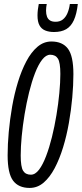

<svg xmlns="http://www.w3.org/2000/svg" viewBox="-20 -914 403 944"><path d="M125.7 10Q71.2 10 44.3 -25.8Q17.5 -61.7 17.5 -150.6Q17.5 -204.1 23.1 -265.7Q28.7 -327.3 39.7 -390.4Q50.8 -453.6 68.3 -510.7Q85.8 -567.8 109.7 -612.9Q133.5 -657.9 164.3 -684Q195.1 -710 232.7 -710Q287.3 -710 314.1 -674.4Q340.9 -638.7 340.9 -549.4Q340.9 -495.9 335.3 -434.3Q329.8 -372.7 318.7 -309.6Q307.6 -246.4 290.1 -189.3Q272.6 -132.2 248.8 -87.1Q224.9 -42.1 194.5 -16Q164 10 125.7 10ZM131.7 -55.1Q153.2 -55.1 171.8 -79.5Q190.4 -104 206.4 -146Q222.5 -188 235.4 -240.2Q248.3 -292.4 257.5 -348.1Q266.8 -403.8 271.7 -456.2Q276.7 -508.7 276.7 -550.6Q276.7 -606.5 264.8 -625.7Q252.9 -644.9 226.8 -644.9Q206.3 -644.9 187.2 -620.5Q168.1 -596 152 -554Q135.9 -512 123 -459.8Q110.1 -407.6 100.9 -351.9Q91.7 -296.2 86.7 -243.8Q81.8 -191.3 81.8 -149.4Q81.8 -93.5 93.7 -74.3Q105.6 -55.1 131.7 -55.1ZM245.4 -756.6Q220.5 -756.6 202 -764.3Q183.5 -771.9 174 -789.7Q164.4 -807.4 164.4 -838Q164.4 -851.6 166.2 -866.8Q168 -882 170.6 -894.3H209.8Q208.4 -885.9 207.4 -878.6Q206.4 -871.3 206.4 -861.7Q206.4 -844.5 211.1 -832.1Q215.8 -819.8 226 -813.4Q236.1 -807 253.4 -807Q274.6 -807 288.7 -818Q302.8 -828.9 311.4 -848.7Q320 -868.5 323.4 -894.3H362.6Q357 -844.9 343.1 -814.6Q329.3 -784.4 305.5 -770.5Q281.7 -756.6 245.4 -756.6Z"/></svg>

Font: Georama ExtraCondensed Thin
Style: Italic
Weight: 100
Width: 2
Italic angle: -9°
Designer: Jean-Baptiste Levee
Foundry: Production Type
Version: Version 1.001